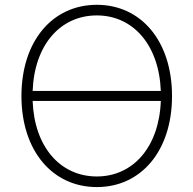

<svg xmlns="http://www.w3.org/2000/svg" viewBox="-20 -757 793 787"><path d="M377 9.8C558.1 9.8 685.1 -138.2 685.1 -363.3C685.1 -588.9 558.1 -737.3 377 -737.3C194.8 -737.3 67.9 -588.4 67.9 -363.3C67.9 -139.2 194.8 9.8 377 9.8ZM377 -33.7C227.1 -33.7 120.6 -154.8 113.8 -343.3H639.2C632.3 -153.8 524.9 -33.7 377 -33.7ZM113.8 -384.3C121.1 -574.7 228.5 -693.8 377 -693.8C524.9 -693.8 631.8 -573.7 639.2 -384.3Z"/></svg>

Font: Raveo ExtraLight
Style: Regular
Weight: 200
Designer: Jakub Foglar, Rasmus Andersson (Inter)
Foundry: Jakubfoglar.com
Version: Version 1.100;Glyphs 3.2.3 (3260)